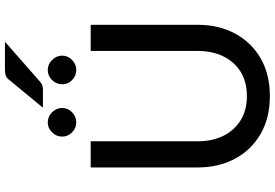

<svg xmlns="http://www.w3.org/2000/svg" viewBox="-188 -917 1114 778"><g transform="rotate(-90 369.0 -528.0)"><path d="M368.5 8.5Q279.5 8.5 214.5 -29.5Q149.5 -67.5 114.5 -133.5Q79.5 -199.5 79.5 -283V-717.5H185.5V-283.5Q185.5 -225 207.5 -180.2Q229.5 -135.5 270.5 -110Q311.5 -84.5 368.5 -84.5Q426 -84.5 466.8 -109.8Q507.5 -135 529.5 -179.8Q551.5 -224.5 551.5 -283V-717.5H657.5V-283Q657.5 -199.5 622.5 -133.5Q587.5 -67.5 522.8 -29.5Q458 8.5 368.5 8.5ZM392 -911H321.5L434.5 -1048Q443 -1059 452.5 -1062Q462 -1065 479 -1065H589L426 -922Q418 -915 410.8 -913Q403.5 -911 392 -911ZM474.5 -776Q450.5 -776 433.5 -792.8Q416.5 -809.5 416.5 -833Q416.5 -856.5 433.5 -874Q450.5 -891.5 474.5 -891.5Q497.5 -891.5 515 -874Q532.5 -856.5 532.5 -833Q532.5 -809.5 515 -792.8Q497.5 -776 474.5 -776ZM261.5 -776Q239 -776 221.8 -792.8Q204.5 -809.5 204.5 -833Q204.5 -856.5 221.8 -874Q239 -891.5 261.5 -891.5Q285.5 -891.5 303 -874Q320.5 -856.5 320.5 -833Q320.5 -809.5 303 -792.8Q285.5 -776 261.5 -776Z"/></g></svg>

Font: Verano Sans Medium
Style: Regular
Weight: 500
Designer: Lukasz Dziedzic with Adam Twardoch and Botio Nikoltchev
Foundry: tyPoland Lukasz Dziedzic
Version: Version 3.001;December 28, 2019;FontCreator 12.0.0.2547 64-b